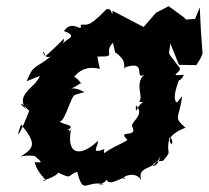

<svg xmlns="http://www.w3.org/2000/svg" viewBox="-20 -587 673 619"><path d="M633 -414C629 -463 626 -513 624 -563L609 -526L580 -524L573 -531L524 -567L483 -546L443 -500L343 -552C340 -520 345 -565 323 -557C261 -493 261 -511 240 -507C247 -478 214 -527 186 -487C242 -466 179 -462 183 -439C185 -472 205 -476 127 -406C111 -446 118 -390 145 -406C93 -364 88 -381 66 -325C120 -347 114 -348 93 -318C64 -291 38 -268 65 -234L48 -250C46 -266 100 -192 79 -242C43 -147 28 -132 48 -186C97 -125 93 -111 46 -82C86 -93 128 -72 83 -91C129 -55 108 -65 92 -64C102 -20 145 -1 116 -5C144 -10 184 -33 160 -34C220 -5 193 -23 229 -33C249 46 256 -7 315 7C265 9 340 13 326 -31C309 37 386 -28 383 -11C359 -9 415 -43 435 -6C422 -57 479 -34 497 -84C487 -30 443 -61 506 -69C540 -109 511 -82 528 -150C499 -131 543 -160 534 -121C509 -145 562 -170 578 -175C536 -212 559 -204 567 -277L551 -257C556 -256 527 -252 558 -331C545 -353 552 -304 573 -346C513 -340 574 -355 557 -371C515 -429 525 -401 529 -447L557 -378L613 -377L626 -398ZM352 -414C345 -428 380 -395 377 -391C383 -384 379 -354 384 -370C457 -395 410 -328 445 -346C412 -317 445 -272 428 -260L463 -252C423 -279 417 -196 418 -248C452 -213 393 -193 408 -175C422 -142 355 -170 391 -136C371 -121 356 -122 302 -84C325 -75 309 -100 318 -107C270 -88 296 -113 296 -133C238 -78 191 -88 210 -174C196 -140 219 -181 187 -163C238 -184 182 -184 173 -195C193 -200 208 -281 224 -282L252 -290C203 -318 189 -283 240 -319C257 -298 210 -369 206 -326C218 -331 235 -381 302 -365C287 -429 299 -397 300 -405C359 -403 312 -417 344 -449Z"/></svg>

Font: Asimov Aggro
Style: It
Weight: 500
Designer: Google
Version: Version 2.000980; 2014